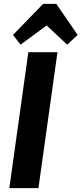

<svg xmlns="http://www.w3.org/2000/svg" viewBox="-20 -969 420 989"><path d="M276 -700 178 0H28L126 -700ZM47 -789 202 -949H270L380 -789L326 -739L183 -873H268L86 -739Z"/></svg>

Font: Pathway Extreme SemiCondensed
Style: Bold Italic
Weight: 700
Width: 4
Italic angle: -8°
Version: Version 1.001;gftools[0.9.26]